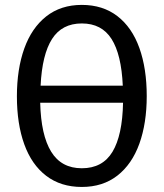

<svg xmlns="http://www.w3.org/2000/svg" viewBox="-20 -737 655 769"><path d="M307.7 11.8Q223.6 11.8 165.1 -32.8Q106.7 -77.4 77.2 -159.2Q47.7 -241 47.7 -351.3Q47.7 -460 77.2 -542.6Q106.7 -625.1 165.1 -671.3Q223.6 -717.4 307.7 -717.4Q391.8 -717.4 450.3 -672.3Q508.7 -627.2 538.2 -544.9Q567.7 -462.6 567.7 -352.3Q567.7 -243.6 538.2 -161.5Q508.7 -79.5 450.3 -33.8Q391.8 11.8 307.7 11.8ZM142.6 -393.8H471.8Q466.2 -519 426.7 -581Q387.2 -643.1 307.7 -643.1Q228.2 -643.1 188.5 -581Q148.7 -519 142.6 -393.8ZM472.8 -325.6H141Q144.1 -195.9 184.9 -129.5Q225.6 -63.1 307.7 -63.1Q390.8 -63.1 430.5 -129Q470.3 -194.9 472.8 -325.6Z"/></svg>

Font: Fira Code
Style: Regular
Weight: 400
Designer: Carrois Corporate, Edenspiekermann AG, Nikita Prokopov
Foundry: Carrois Corporate, Edenspiekermann AG, Nikita Prokopov
Version: Version 5.002